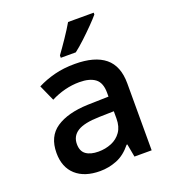

<svg xmlns="http://www.w3.org/2000/svg" viewBox="-140 -871 880 986"><g transform="rotate(-20 300.0 -378.0)"><path d="M239 10Q154 10 106.5 -33Q59 -76 59 -154Q59 -244 121.5 -286Q184 -328 294 -332L409 -335V-356Q409 -411 379 -433.5Q349 -456 293 -456Q253 -456 213.5 -446Q174 -436 137 -417L98 -504Q141 -526 191.5 -539Q242 -552 303 -552Q412 -552 467.5 -506.5Q523 -461 523 -366V0H429L416 -71H412Q375 -25 330.5 -7.5Q286 10 239 10ZM265 -87Q303 -87 336 -100.5Q369 -114 389 -142.5Q409 -171 409 -215V-255L328 -253Q246 -251 209.5 -228Q173 -205 173 -161Q173 -122 197.5 -104.5Q222 -87 265 -87ZM247 -619Q269 -649 297.5 -691Q326 -733 345 -766H485V-756Q470 -738 442.5 -710Q415 -682 384.5 -653.5Q354 -625 329 -606H247Z"/></g></svg>

Font: Noto Sans Mono SemiBold
Style: Regular
Weight: 600
Designer: Monotype Design Team
Foundry: Monotype Imaging Inc.
Version: Version 2.014; ttfautohint (v1.8.4.7-5d5b)